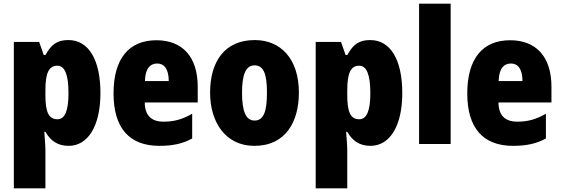

<svg xmlns="http://www.w3.org/2000/svg" viewBox="-20 -780 3039 1040"><path d="M351 -563C293 -563 260 -543 226 -482H217L192 -553H55V240H226V36C226 9 223 -23 220 -66H226C254 -17 293 10 352 10C455 10 524 -95 524 -276C524 -456 460 -563 351 -563ZM291 -424C330 -424 351 -378 351 -275C351 -179 331 -134 291 -134C243 -134 226 -175 226 -263V-290C226 -384 244 -424 291 -424Z M827 -562C679 -562 595 -463 595 -274C595 -86 681 10 843 10C916 10 971 -2 1021 -30V-164C967 -133 923 -121 866 -121C798 -121 765 -156 764 -225H1051V-310C1051 -474 967 -562 827 -562ZM832 -436C870 -436 894 -405 894 -341H765C767 -410 794 -436 832 -436Z M1599 -278C1599 -460 1502 -563 1360 -563C1195 -563 1118 -444 1118 -278C1118 -120 1200 10 1358 10C1529 10 1599 -123 1599 -278ZM1291 -277C1291 -378 1312 -426 1359 -426C1409 -426 1426 -377 1426 -278C1426 -178 1409 -127 1359 -127C1311 -127 1291 -179 1291 -277Z M1986 -563C1928 -563 1895 -543 1861 -482H1852L1827 -553H1690V240H1861V36C1861 9 1858 -23 1855 -66H1861C1889 -17 1928 10 1987 10C2090 10 2159 -95 2159 -276C2159 -456 2095 -563 1986 -563ZM1926 -424C1965 -424 1986 -378 1986 -275C1986 -179 1966 -134 1926 -134C1878 -134 1861 -175 1861 -263V-290C1861 -384 1879 -424 1926 -424Z M2421 0V-760H2250V0Z M2743 -562C2595 -562 2511 -463 2511 -274C2511 -86 2597 10 2759 10C2832 10 2887 -2 2937 -30V-164C2883 -133 2839 -121 2782 -121C2714 -121 2681 -156 2680 -225H2967V-310C2967 -474 2883 -562 2743 -562ZM2748 -436C2786 -436 2810 -405 2810 -341H2681C2683 -410 2710 -436 2748 -436Z"/></svg>

Font: Noto Sans Devanagari Condensed Black
Style: Regular
Weight: 900
Width: 3
Designer: Jelle Bosma - Monotype Design Team
Foundry: Monotype Imaging Inc.
Version: Version 2.004